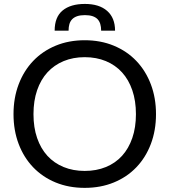

<svg xmlns="http://www.w3.org/2000/svg" viewBox="-20 -924 840 952"><path d="M753.5 -358Q753.5 -277.5 728 -210.2Q702.5 -143 656 -94.5Q609.5 -46 544.2 -19.2Q479 7.5 400 7.5Q321 7.5 256 -19.2Q191 -46 144.5 -94.5Q98 -143 72.5 -210.2Q47 -277.5 47 -358Q47 -438.5 72.5 -505.8Q98 -573 144.5 -621.8Q191 -670.5 256 -697.5Q321 -724.5 400 -724.5Q479 -724.5 544.2 -697.5Q609.5 -670.5 656 -621.8Q702.5 -573 728 -505.8Q753.5 -438.5 753.5 -358ZM654 -358Q654 -424 636 -476.5Q618 -529 585 -565.2Q552 -601.5 505 -621Q458 -640.5 400 -640.5Q342.5 -640.5 295.5 -621Q248.5 -601.5 215.2 -565.2Q182 -529 164 -476.5Q146 -424 146 -358Q146 -292 164 -239.8Q182 -187.5 215.2 -151.2Q248.5 -115 295.5 -95.8Q342.5 -76.5 400 -76.5Q458 -76.5 505 -95.8Q552 -115 585 -151.2Q618 -187.5 636 -239.8Q654 -292 654 -358ZM401 -904.5Q472 -904.5 511.2 -870Q550.5 -835.5 550.5 -772H481.5Q481.5 -790.5 477.2 -804.8Q473 -819 463.8 -828.8Q454.5 -838.5 439 -843.8Q423.5 -849 401 -849Q378.5 -849 363 -843.8Q347.5 -838.5 338 -828.8Q328.5 -819 324.2 -804.8Q320 -790.5 320 -772H251Q251 -839.5 290.5 -872Q330 -904.5 401 -904.5Z"/></svg>

Font: Lato-Regular
Style: Regular
Weight: 400
Designer: Lukasz Dziedzic with Adam Twardoch and Botio Nikoltchev
Foundry: tyPoland Lukasz Dziedzic
Version: Version 2.015; 2015-08-06; http://www.latofonts.com/